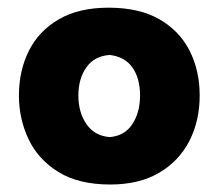

<svg xmlns="http://www.w3.org/2000/svg" viewBox="-20 -855 568 500"><path d="M267.1 -374.5Q185.1 -374.5 132.3 -407Q79.6 -439.5 54.4 -492.4Q29.3 -545.4 29.3 -606.4Q29.3 -670.9 55.2 -722.7Q81.1 -774.4 133.1 -804.7Q185.1 -835 262.7 -835Q342.8 -835 395.3 -804.7Q447.8 -774.4 473.9 -722.7Q500 -670.9 500 -606.4Q500 -540 472.9 -487.5Q445.8 -435.1 394 -404.8Q342.3 -374.5 267.1 -374.5ZM265.6 -498Q304.2 -501 324.5 -531.5Q344.7 -562 344.7 -606.4Q344.7 -651.4 324.7 -679.4Q304.7 -707.5 265.6 -711.9Q225.6 -709 204.8 -679.4Q184.1 -649.9 184.1 -606.4Q184.1 -562 205.3 -531.5Q226.6 -501 265.6 -498Z"/></svg>

Font: Pinar-DS1-FD ExtraBold
Style: Regular
Weight: 800
Designer: Amin Abedi
Version: Version 2.000